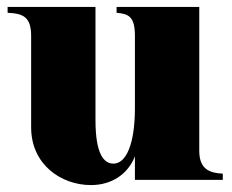

<svg xmlns="http://www.w3.org/2000/svg" viewBox="-20 -520 670 555"><path d="M243 15C303 15 350 -17 370 -68V0H624V-18C588 -20 556 -29 556 -84V-500H317V-483C352 -480 370 -472 370 -416V-208C370 -102 344 -47 308 -47C281 -47 256 -73 256 -173V-500H2V-483C46 -481 70 -472 70 -416V-152C70 -44 157 15 243 15Z"/></svg>

Font: Sprat Condesed
Style: Bold
Weight: 700
Width: 3
Designer: Ethan Nakache
Foundry: Collletttivo
Version: Version 2.000;Glyphs 3.2 (3217)